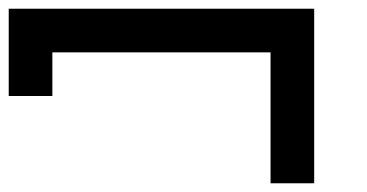

<svg xmlns="http://www.w3.org/2000/svg" viewBox="-20 -420 840 440"><path d="M700 -400H0V-200H100V-300H600V0H700Z"/></svg>

Font: Broadcast
Style: Regular
Weight: 400
Designer: Mıchael Chrıstophersson
Foundry: Aeriform
Version: Version 1.000;PS 001.000;hotconv 1.0.88;makeotf.lib2.5.64775